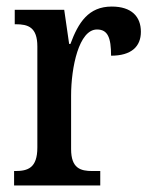

<svg xmlns="http://www.w3.org/2000/svg" viewBox="-20 -566 463 586"><path d="M23 0H286V-44H262C226 -44 197 -52 197 -111V-274C197 -361 221 -476 276 -476C309 -476 319 -451 319 -396C381 -396 410 -424 410 -469C410 -515 382 -546 321 -546C250 -546 219 -497 195 -432H191L176 -536H25V-492H28C66 -492 94 -483 94 -424V-116C94 -53 65 -44 26 -44H23Z"/></svg>

Font: Noto Serif Myanmar Condensed Medium
Style: Regular
Weight: 500
Width: 3
Designer: Ben Mitchell and the Monotype Design Team
Foundry: Monotype Imaging Inc.
Version: Version 2.106